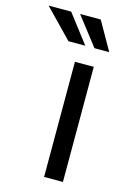

<svg xmlns="http://www.w3.org/2000/svg" viewBox="-220 -795 570 851"><g transform="rotate(15 64.5 -369.5)"><path d="M157.7 0V-528.3H71.3V0ZM97.2 -608.9 -2.4 -738.8H-106L20 -608.9ZM207 -608.9 133.3 -738.8H38.6L139.2 -608.9Z"/></g></svg>

Font: Roboto Condensed
Style: Regular
Weight: 400
Designer: Google
Version: Version 2.134; 2016